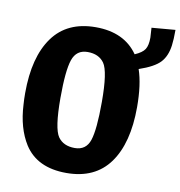

<svg xmlns="http://www.w3.org/2000/svg" viewBox="-86 -853 886 944"><g transform="rotate(10 357.0 -381.0)"><path d="M537 -621Q574 -637 586.5 -656.5Q599 -676 599 -715Q599 -716 596 -764L714 -774Q714 -725 710 -696Q703 -642 674 -610.5Q645 -579 569 -553Q594 -480 594 -367Q594 -187 522 -87.5Q450 12 307 12Q161 12 97 -88Q48 -166 42 -282Q40 -308 40 -340Q40 -520 112 -619.5Q184 -719 326.5 -719Q469 -719 537 -621ZM215 -346Q215 -194 243 -154Q270 -116 326.5 -116Q383 -116 401 -170Q419 -224 419 -362Q419 -514 391 -554Q364 -592 308 -592Q252 -592 233.5 -537.5Q215 -483 215 -346Z"/></g></svg>

Font: Magra
Style: Bold
Weight: 600
Designer: Viviana Monsalve
Foundry: Viviana Monsalve
Version: Version 1.001